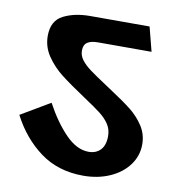

<svg xmlns="http://www.w3.org/2000/svg" viewBox="-72 -649 680 743"><g transform="rotate(10 267.5 -277.5)"><path d="M270.5 -488.8Q243.2 -488.8 229 -479.2Q214.8 -469.7 214.8 -446.8Q214.8 -427.2 227.5 -410.4Q240.2 -393.6 262.2 -377.2Q284.2 -360.8 331.1 -330.1L342.8 -322.3L357.4 -312.5Q406.2 -280.8 436.3 -256.8Q466.3 -232.9 487.1 -200.9Q507.8 -168.9 507.8 -129.4Q507.8 -84.5 481 -48.1Q454.1 -11.7 407.5 8.8Q360.8 29.3 303.7 29.3Q204.6 29.3 134 -22.7Q63.5 -74.7 19.5 -159.7L134.3 -227.5Q172.4 -156.7 216.8 -111.1Q261.2 -65.4 308.1 -65.4Q336.9 -65.4 354.5 -83.7Q372.1 -102.1 372.1 -138.2Q372.1 -164.6 358.6 -184.8Q345.2 -205.1 323.5 -221.9Q301.8 -238.8 256.8 -268.6Q194.3 -310.1 158.9 -337.6Q123.5 -365.2 99.1 -401.1Q74.7 -437 74.7 -480Q74.7 -539.6 118.4 -561.8Q162.1 -584 223.1 -584H456.5L481 -488.8Z"/></g></svg>

Font: Vesper Libre Heavy
Style: Regular
Weight: 900
Designer: Robert Keller & Kimya Gandhi
Foundry: Mota Italic
Version: Version 1.058